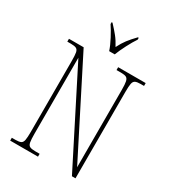

<svg xmlns="http://www.w3.org/2000/svg" viewBox="-219 -1049 1049 1166"><g transform="rotate(30 305.5 -465.5)"><path d="M40 0V-20H66Q91 -20 103 -26Q115 -32 118.5 -51Q122 -70 122 -108V-606Q122 -645 118.5 -663.5Q115 -682 103 -688Q91 -694 66 -694H40V-714H143L473 -63V-606Q473 -645 469 -663.5Q465 -682 453.5 -688Q442 -694 417 -694H385V-714H578V-694H554Q529 -694 517 -688Q505 -682 501.5 -663.5Q498 -645 498 -606V0H473L147 -643V-108Q147 -70 150.5 -51Q154 -32 166 -26Q178 -20 203 -20H235V0ZM289 -771Q278 -805 255.5 -847.5Q233 -890 214 -918V-931H220Q250 -899 270.5 -873.5Q291 -848 310 -812Q328 -848 347.5 -873.5Q367 -899 398 -931H404V-918Q385 -890 363 -847.5Q341 -805 328 -771Z"/></g></svg>

Font: Noto Serif Thai Condensed Thin
Style: Regular
Weight: 100
Width: 3
Designer: Monotype Design Team
Foundry: Monotype Imaging Inc.
Version: Version 2.001; ttfautohint (v1.8.4.7-5d5b)